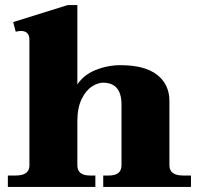

<svg xmlns="http://www.w3.org/2000/svg" viewBox="-20 -737 784 757"><path d="M733 -45V0H387V-45H409Q459 -45 459 -85V-325Q459 -411 386 -411Q366 -411 342.5 -396Q319 -381 302 -346.5Q285 -312 285 -259V-85Q285 -45 335 -45H356V0H11V-45H42Q96 -45 96 -85V-580Q96 -615 62 -615Q56 -615 42 -612L32 -650L247 -717H285V-404Q310 -442 357 -461Q404 -480 455 -480Q551 -480 599.5 -442Q648 -404 648 -339V-85Q648 -45 702 -45Z"/></svg>

Font: Taviraj ExtraBold
Style: Regular
Weight: 800
Designer: Katatrad Team
Foundry: CadsonDemak
Version: Version 1.001